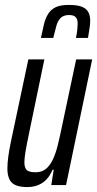

<svg xmlns="http://www.w3.org/2000/svg" viewBox="-20 -751 394 779"><path d="M90 8Q62 8 44 0.5Q26 -7 18 -24Q10 -41 10 -67Q10 -88 13.5 -114.5Q17 -141 24 -175L95 -510H160L97 -206Q88 -163 83.5 -136Q79 -109 79 -93Q79 -77 83.5 -68Q88 -59 98 -55.5Q108 -52 124 -52Q149 -52 165.5 -65Q182 -78 194 -103Q206 -128 214.5 -162.5Q223 -197 232 -241L289 -510H354L248 0H188L198 -62H193Q184 -40 170 -24.5Q156 -9 136 -0.5Q116 8 90 8ZM146 -597Q152 -626 158 -651Q164 -676 175 -694Q186 -712 205.5 -721.5Q225 -731 259 -731Q294 -731 312.5 -723.5Q331 -716 338.5 -701.5Q346 -687 346 -667Q346 -652 343 -634.5Q340 -617 337 -597H288Q292 -615 293.5 -630Q295 -645 295 -658Q295 -672 287.5 -681Q280 -690 260 -690Q239 -690 227 -679Q215 -668 209 -647Q203 -626 196 -597Z"/></svg>

Font: Saira UltraCondensed Medium
Style: Italic
Weight: 500
Width: 1
Italic angle: -12°
Designer: Hector Gatti with collaboration of the Omnibus-Type team
Foundry: Omnibus-Type
Version: Version 1.101